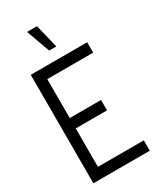

<svg xmlns="http://www.w3.org/2000/svg" viewBox="-222 -972 878 1048"><g transform="rotate(-30 217.0 -448.0)"><path d="M139.6 -896.5H202.1L238.3 -748H193.4ZM40 0V-683.6H395.5V-618.2H106.4V-373H303.7V-307.6H106.4V-65.4H395.5V0Z"/></g></svg>

Font: Post No Bills Jaffna Medium
Style: Regular
Weight: 500
Designer: Kosala Senevirathne, Siva Puranthara, Lasantha Premarathna, Tharique Azeez
Foundry: Mooniak
Version: Version 1.220 ; ttfautohint (v1.6)